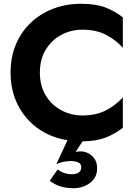

<svg xmlns="http://www.w3.org/2000/svg" viewBox="-20 -734 736 1016"><path d="M191 -350Q191 -280 222 -229Q253 -178 304.5 -150.5Q356 -123 416 -123Q490 -123 542.5 -151Q595 -179 630 -219V-58Q588 -25 539 -6Q490 13 417 14L380 70Q391 67 408 67Q427 67 447 77Q467 87 480.5 107Q494 127 494 157Q494 192 475.5 215Q457 238 429 250Q401 262 370 262Q333 262 303.5 253.5Q274 245 243 223L285 163Q303 176 321.5 182Q340 188 357 188Q410 188 410 151Q410 132 393 125Q376 118 352 118Q345 118 323 121Q301 124 278 135L337 8Q248 -6 180 -55Q112 -104 74 -179.5Q36 -255 36 -350Q36 -431 63.5 -497.5Q91 -564 141.5 -612.5Q192 -661 260.5 -687.5Q329 -714 409 -714Q486 -714 536.5 -695Q587 -676 630 -642V-481Q595 -521 542.5 -549Q490 -577 416 -577Q356 -577 304.5 -549.5Q253 -522 222 -471Q191 -420 191 -350Z"/></svg>

Font: Jost* Semi
Style: Regular
Weight: 600
Version: Version 3.7